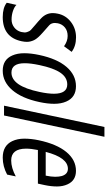

<svg xmlns="http://www.w3.org/2000/svg" viewBox="282 -1102 810 1453"><g transform="rotate(90 687.5 -375.0)"><path d="M169.9 -78.6Q203.6 -106.4 206.1 -155.3Q206.5 -165.5 202.9 -174.8Q199.2 -184.1 197 -189.5Q194.8 -194.8 186.5 -203.6Q174.8 -215.3 149.2 -236.3Q123.5 -257.3 98.6 -281.2Q59.6 -318.8 59.6 -369.1Q59.6 -386.7 64 -406.7Q76.2 -467.3 126.5 -506.1Q176.8 -544.9 243.2 -544.9Q309.6 -544.9 353 -511.7L310.5 -454.1Q272 -481.4 232.9 -481.4Q193.8 -481.4 168.7 -460.9Q143.6 -440.4 136.7 -407.2Q134.3 -395.5 134.3 -385.3Q134.3 -357.9 151.9 -341.8L205.6 -294.4Q251.5 -254.4 264.2 -227.5Q277.3 -199.7 277.3 -172.9Q277.3 -154.8 272.5 -132.3Q242.2 9.8 89.8 9.8Q19.5 9.8 -18.6 -20.5L-2.4 -94.2Q10.7 -79.1 42.2 -68.1Q73.7 -57.1 108.6 -57.1Q143.6 -57.1 169.9 -78.6Z M729 -470.7Q746.1 -431.6 746.1 -380.1Q746.1 -328.6 732.9 -268.1Q704.6 -134.8 642.3 -62.5Q580.1 9.8 495.8 9.8Q411.6 9.8 380.4 -62.5Q363.3 -101.1 363.3 -152.8Q363.3 -204.6 376.5 -266.1Q405.3 -401.4 466.8 -472.9Q528.3 -544.4 612.8 -544.4Q697.3 -544.4 729 -470.7ZM439 -156.7Q439 -56.2 509.8 -56.2Q611.8 -56.2 656.2 -268.1Q669.9 -332.5 669.9 -377.4Q669.9 -478.5 599.6 -478.5Q546.4 -478.5 511 -426.8Q475.6 -375 453.1 -268.1Q439 -202.1 439 -156.7Z M834.5 0H760.3L921.4 -759.8H995.6Z M1153.3 9.8Q1063 9.8 1028.8 -61.5Q1009.8 -101.6 1009.8 -153.6Q1009.8 -205.6 1022 -263.2Q1050.8 -398.9 1110.8 -471.7Q1170.9 -544.4 1253.4 -544.4Q1326.7 -544.4 1355.5 -480.5Q1371.6 -445.3 1371.6 -400.9Q1371.6 -356.4 1361.3 -308.1L1350.1 -256.3H1095.7Q1085.4 -205.6 1085.4 -167.5Q1085.4 -54.2 1174.8 -54.2Q1230.5 -54.2 1295.4 -88.9L1281.7 -23.4Q1219.7 9.8 1153.3 9.8ZM1289.6 -315.4Q1298.3 -356.9 1298.3 -386.7Q1298.3 -416.5 1292.5 -437.5Q1278.3 -483.4 1237.8 -483.4Q1153.3 -483.4 1109.9 -315.4Z"/></g></svg>

Font: Open Sans Hebrew Condensed
Style: Italic
Weight: 400
Width: 3
Italic angle: -12°
Foundry: Ascender Corporation, Yanek Iontef
Version: Version 2.001;PS 002.001;hotconv 1.0.70;makeotf.lib2.5.58329